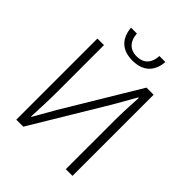

<svg xmlns="http://www.w3.org/2000/svg" viewBox="-252 -1075 1220 1220"><g transform="rotate(45 358.5 -464.5)"><path d="M106 0H169L472 -504L554 -648H559C555 -578 551 -510 551 -437V0H611V-729H547L244 -225L162 -81H158C161 -153 165 -226 165 -297V-729H106ZM362 -787C477 -787 512 -861 517 -929H463C461 -875 435 -825 362 -825C291 -825 264 -875 261 -929H208C214 -861 248 -787 362 -787Z"/></g></svg>

Font: Noto Sans CJK JP Light
Style: Regular
Weight: 300
Designer: Ryoko NISHIZUKA (kana & ideographs); Paul D. Hunt (Latin, Greek & Cyrillic); Wenlong ZHANG (bopomofo); Sandoll Communica
Foundry: Adobe Systems Incorporated
Version: Version 1.004;PS 1.004;hotconv 1.0.82;makeotf.lib2.5.63406